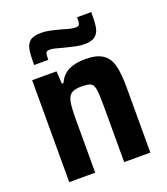

<svg xmlns="http://www.w3.org/2000/svg" viewBox="-132 -809 787 903"><g transform="rotate(-20 261.0 -358.0)"><path d="M59 -510H181L185 -447H193Q210 -485 243 -501.5Q276 -518 326 -518Q384 -518 414 -497.5Q444 -477 454.5 -436.5Q465 -396 465 -326V0H334V-274Q334 -339 330 -364Q326 -389 312.5 -396Q299 -403 265 -403Q230 -403 214.5 -391Q199 -379 194 -351Q189 -323 189 -264V0H59ZM173 -705Q195 -705 216.5 -700.5Q238 -696 272 -687Q278 -685 299.5 -679Q321 -673 336 -673Q352 -673 355.5 -681Q359 -689 359 -716H430Q430 -666 425.5 -640Q421 -614 403.5 -599.5Q386 -585 349 -585Q329 -585 309.5 -589Q290 -593 273 -597.5Q256 -602 250 -603Q232 -608 215 -612.5Q198 -617 186 -617Q170 -617 166.5 -608.5Q163 -600 163 -574H92Q92 -624 96.5 -650Q101 -676 118 -690.5Q135 -705 173 -705Z"/></g></svg>

Font: Saira Semi Condensed SemiBold
Style: Regular
Weight: 600
Width: 4
Designer: Hector Gatti with collaboration of the Omnibus-Type team
Foundry: Omnibus-Type
Version: Version 1.001; ttfautohint (v1.8)